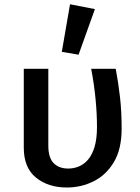

<svg xmlns="http://www.w3.org/2000/svg" viewBox="-20 -842 640 876"><path d="M508 -528Q520 -464.5 527.5 -399Q535 -333.5 535 -255.5Q535 -161.5 499.5 -102.2Q464 -43 407 -14.8Q350 13.5 285.5 13.5Q199.5 13.5 144 -31.8Q88.5 -77 88.5 -168V-528H200.5V-176.5Q200.5 -123 224.5 -98Q248.5 -73 291.5 -73Q316.5 -73 339.8 -82.5Q363 -92 381.8 -113.8Q400.5 -135.5 411.5 -172.2Q422.5 -209 422.5 -263.5Q422.5 -322.5 416 -390Q409.5 -457.5 396 -528ZM299.5 -822.5 413 -800.5 338.5 -592.5 262 -605.5Z"/></svg>

Font: Fira Code Light Medium
Style: Regular
Weight: 500
Monospace: yes
Version: Version 5.002